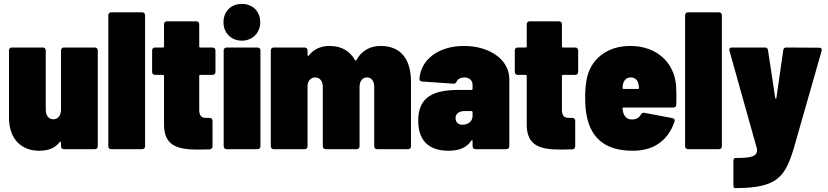

<svg xmlns="http://www.w3.org/2000/svg" viewBox="-20 -763 4235 982"><path d="M292 -505V-203C292 -172 277 -153 252 -153C229 -153 214 -172 214 -203V-505C214 -514 208 -520 199 -520H41C32 -520 26 -514 26 -505V-162C26 -46 95 8 180 8C225 8 261 -4 285 -36C289 -40 292 -39 292 -34V-15C292 -6 298 0 307 0H465C474 0 480 -6 480 -15V-505C480 -514 474 -520 465 -520H307C298 -520 292 -514 292 -505Z M549 0H707C716 0 722 -6 722 -15V-685C722 -694 716 -700 707 -700H549C540 -700 534 -694 534 -685V-15C534 -6 540 0 549 0Z M1082 -395V-505C1082 -514 1076 -520 1067 -520H1005C1001 -520 999 -522 999 -526V-639C999 -648 993 -654 984 -654H834C825 -654 819 -648 819 -639V-526C819 -522 816 -520 813 -520H773C764 -520 758 -514 758 -505V-395C758 -386 764 -380 773 -380H813C817 -380 819 -377 819 -374V-123C820 -19 886 2 991 2C1010 2 1031 1 1052 1C1062 0 1067 -6 1067 -15V-145C1067 -154 1061 -160 1052 -160H1033C1010 -160 999 -173 999 -200V-374C999 -378 1001 -380 1005 -380H1067C1076 -380 1082 -386 1082 -395Z M1217 -555C1271 -555 1311 -595 1311 -649C1311 -705 1272 -743 1217 -743C1162 -743 1123 -705 1123 -649C1123 -595 1162 -555 1217 -555ZM1139 0H1297C1306 0 1312 -6 1312 -15V-505C1312 -514 1306 -520 1297 -520H1139C1130 -520 1124 -514 1124 -505V-15C1124 -6 1130 0 1139 0Z M1927 -528C1884 -528 1835 -512 1805 -459C1801 -453 1797 -451 1795 -456C1770 -502 1727 -528 1665 -528C1626 -528 1588 -515 1560 -480C1557 -475 1553 -477 1553 -482V-505C1553 -514 1547 -520 1538 -520H1380C1371 -520 1365 -514 1365 -505V-15C1365 -6 1371 0 1380 0H1538C1547 0 1553 -6 1553 -15V-326C1553 -328 1553 -331 1554 -334C1559 -354 1573 -367 1592 -367C1616 -367 1631 -348 1631 -318V-15C1631 -6 1637 0 1646 0H1804C1813 0 1819 -6 1819 -15V-318C1819 -348 1834 -367 1857 -367C1880 -367 1894 -348 1894 -318V-15C1894 -6 1900 0 1909 0H2067C2076 0 2082 -6 2082 -15V-345C2082 -460 2030 -528 1927 -528Z M2353 -528C2225 -528 2132 -460 2125 -359C2125 -351 2131 -347 2140 -346L2299 -335C2308 -334 2312 -339 2316 -347C2322 -359 2336 -367 2354 -367C2380 -367 2397 -352 2397 -329V-309C2397 -305 2395 -303 2391 -303H2328C2196 -303 2119 -268 2119 -145C2119 -24 2196 9 2278 8C2333 7 2368 -10 2390 -43C2393 -48 2397 -47 2397 -42V-15C2397 -6 2403 0 2412 0H2570C2579 0 2585 -6 2585 -15V-358C2585 -456 2487 -528 2353 -528ZM2345 -125C2323 -125 2310 -138 2310 -159C2310 -181 2327 -195 2357 -195H2391C2395 -195 2397 -192 2397 -189V-170C2397 -141 2373 -125 2345 -125Z M2937 -395V-505C2937 -514 2931 -520 2922 -520H2860C2856 -520 2854 -522 2854 -526V-639C2854 -648 2848 -654 2839 -654H2689C2680 -654 2674 -648 2674 -639V-526C2674 -522 2671 -520 2668 -520H2628C2619 -520 2613 -514 2613 -505V-395C2613 -386 2619 -380 2628 -380H2668C2672 -380 2674 -377 2674 -374V-123C2675 -19 2741 2 2846 2C2865 2 2886 1 2907 1C2917 0 2922 -6 2922 -15V-145C2922 -154 2916 -160 2907 -160H2888C2865 -160 2854 -173 2854 -200V-374C2854 -378 2856 -380 2860 -380H2922C2931 -380 2937 -386 2937 -395Z M3438 -324C3429 -443 3339 -528 3204 -528C3081 -528 2996 -457 2979 -349C2975 -325 2972 -286 2973 -260C2973 -223 2976 -190 2983 -160C3008 -52 3080 8 3217 8C3323 8 3396 -43 3430 -141C3433 -150 3429 -157 3419 -159L3276 -186C3268 -188 3262 -184 3257 -176C3249 -161 3235 -153 3216 -152C3190 -151 3175 -164 3168 -186C3166 -192 3165 -199 3164 -207C3163 -211 3165 -213 3169 -213H3424C3433 -213 3439 -218 3439 -228C3440 -251 3440 -290 3438 -324ZM3206 -367C3228 -367 3242 -353 3246 -331L3248 -314C3248 -310 3247 -308 3243 -308H3169C3165 -308 3164 -310 3164 -314L3166 -331C3171 -353 3184 -367 3206 -367Z M3499 0H3657C3666 0 3672 -6 3672 -15V-685C3672 -694 3666 -700 3657 -700H3499C3490 -700 3484 -694 3484 -685V-15C3484 -6 3490 0 3499 0Z M3738 199H3744C3955 199 3995 140 4038 2L4182 -502C4185 -513 4180 -519 4170 -519L4002 -520C3993 -520 3987 -516 3986 -506L3951 -262C3950 -256 3946 -256 3945 -262L3908 -506C3907 -516 3901 -520 3892 -520H3723C3713 -520 3708 -514 3711 -503L3851 -4C3852 -2 3852 1 3852 4C3853 40 3814 45 3741 45C3735 45 3731 51 3731 60V184C3731 193 3734 199 3738 199Z"/></svg>

Font: Barlow Semi Condensed Black
Style: Regular
Weight: 900
Width: 4
Designer: Jeremy Tribby
Foundry: Tribby Type
Version: Version 1.408;PS 001.408;hotconv 1.0.88;makeotf.lib2.5.64775